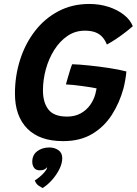

<svg xmlns="http://www.w3.org/2000/svg" viewBox="-20 -689 691 970"><path d="M299 24Q180.5 24 118 -39.2Q55.5 -102.5 55.5 -216Q55.5 -305.5 81.5 -387Q107.5 -468.5 156.5 -532Q205.5 -595.5 275 -632.2Q344.5 -669 431 -669Q483.5 -669 528.8 -654.2Q574 -639.5 606 -614.2Q638 -589 651 -556.5Q640.5 -547 618.5 -529.8Q596.5 -512.5 570 -494.5Q543.5 -476.5 520 -464Q511.5 -485.5 497.8 -501.2Q484 -517 462.5 -525.5Q441 -534 408.5 -534Q359.5 -534 320.5 -507.2Q281.5 -480.5 253.8 -436.2Q226 -392 211.5 -338.8Q197 -285.5 197 -232Q197 -171 224.8 -135.5Q252.5 -100 319 -100Q358 -100 387.2 -116Q416.5 -132 435.2 -158.2Q454 -184.5 462 -215Q463.5 -222.5 465.2 -229.5Q467 -236.5 468 -242.5Q459 -244.5 439.5 -247.8Q420 -251 396.2 -254.2Q372.5 -257.5 350.2 -259.8Q328 -262 313 -262.5Q316 -274.5 321.8 -294Q327.5 -313.5 333.5 -333Q339.5 -352.5 344.5 -364.5Q380 -363.5 430.5 -358.2Q481 -353 531.8 -345.2Q582.5 -337.5 618.5 -328Q617 -309 613 -285.8Q609 -262.5 604 -243Q584 -169.5 545 -108.8Q506 -48 445.2 -12Q384.5 24 299 24ZM195 261Q190.5 259 176 249.5Q161.5 240 156 222.5Q166 216.5 180.2 204.8Q194.5 193 205.5 180Q216.5 167 217.5 159Q218 157 218 155.5Q213.5 162 204.5 166.8Q195.5 171.5 181 171.5Q161.5 171.5 152.2 158.8Q143 146 143 128Q143 94 168 75Q193 56 229.5 56Q255.5 56 275 69.5Q294.5 83 294.5 110Q294.5 136.5 280 165.5Q265.5 194.5 243 220Q220.5 245.5 195 261Z"/></svg>

Font: Grandstander Thin SemiBold
Style: Italic
Weight: 600
Italic angle: -15°
Version: Version 1.200